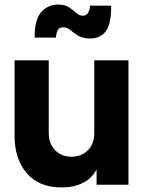

<svg xmlns="http://www.w3.org/2000/svg" viewBox="-20 -811 639 843"><path d="M251 12Q303 12 343 -7.5Q383 -27 404 -67V0H544V-546H394V-227Q394 -180 366 -151.5Q338 -123 294 -123Q250 -123 222 -151.5Q194 -180 194 -227V-546H44V-215Q44 -113 97.5 -50.5Q151 12 251 12ZM377 -642Q421 -642 445 -674.5Q469 -707 468 -786H375Q375 -770 367.5 -756Q360 -742 345 -742Q328 -742 314.5 -754.5Q301 -767 283 -779Q265 -791 234 -791Q192 -791 162 -759Q132 -727 132 -646H225Q227 -664 233 -677.5Q239 -691 257 -691Q275 -691 289 -679Q303 -667 323 -654.5Q343 -642 377 -642Z"/></svg>

Font: Plus Jakarta Sans ExtraBold
Style: Regular
Weight: 800
Designer: Gumpita Rahayu
Foundry: Tokotype
Version: Version 2.004; ttfautohint (v1.8.3)